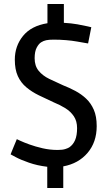

<svg xmlns="http://www.w3.org/2000/svg" viewBox="-20 -822 557 959"><path d="M216 117V11Q166 5 124.5 -9.5Q83 -24 58 -37.5Q33 -51 33 -51Q33 -51 37.5 -62.5Q42 -74 48.5 -89.5Q55 -105 59.5 -116Q64 -127 64 -127Q64 -127 81 -119Q98 -111 127 -100.5Q156 -90 192.5 -81.5Q229 -73 268 -73Q292 -73 306 -77.5Q320 -82 326 -86Q345 -99 355 -122Q365 -145 365 -182Q365 -217 349 -241Q333 -265 306.5 -281.5Q280 -298 248 -311Q209 -329 174 -346Q139 -363 111.5 -386Q84 -409 69 -442Q54 -475 54 -524Q54 -592 95 -642.5Q136 -693 217 -706V-802H299V-708Q336 -706 367 -700.5Q398 -695 417 -690.5Q436 -686 436 -686L420 -605Q420 -605 405 -607.5Q390 -610 365 -614.5Q340 -619 309.5 -621.5Q279 -624 248 -624Q224 -624 210.5 -621Q197 -618 186 -611Q174 -604 163.5 -584.5Q153 -565 153 -531Q153 -493 173 -468.5Q193 -444 226 -428Q259 -412 295 -396Q326 -384 356 -368Q386 -352 410 -329.5Q434 -307 448.5 -274Q463 -241 463 -192Q463 -112 417.5 -58.5Q372 -5 296 9V117Z"/></svg>

Font: Ruda Medium
Style: Regular
Weight: 500
Version: Version 2.001